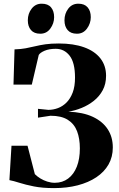

<svg xmlns="http://www.w3.org/2000/svg" viewBox="-20 -980 626 1011"><path d="M264.5 10.5Q202.5 10.5 158 1.5Q113.5 -7.5 82.2 -17.5Q51 -27.5 29.5 -31.5L40.5 -212.5H125L163.5 -63Q176 -50.5 192.8 -40.2Q209.5 -30 229 -23.8Q248.5 -17.5 268.5 -17.5Q309 -17.5 338.8 -39.8Q368.5 -62 384.5 -102.5Q400.5 -143 400.5 -198.5Q400.5 -250.5 385.8 -289Q371 -327.5 337.2 -349Q303.5 -370.5 246 -370.5L180 -360.5V-407L234.5 -401.5Q260.5 -401.5 285.2 -410.8Q310 -420 330.2 -440.2Q350.5 -460.5 362.8 -492.8Q375 -525 375 -571.5Q375 -650 346.8 -686.5Q318.5 -723 273.5 -723Q238.5 -723 214.8 -712.8Q191 -702.5 184 -690.5L147.5 -534.5H51L56.5 -720Q90 -721 115.5 -725.8Q141 -730.5 165.5 -736.5Q190 -742.5 219.2 -746.8Q248.5 -751 290 -751Q367 -751 422.8 -731Q478.5 -711 508.5 -672.8Q538.5 -634.5 538.5 -581Q538.5 -538 521 -505.2Q503.5 -472.5 474.2 -449.2Q445 -426 410 -411.8Q375 -397.5 340 -392Q417 -389 468.8 -364.8Q520.5 -340.5 547.2 -299.5Q574 -258.5 574 -203.5Q574 -153.5 551.5 -114Q529 -74.5 487.5 -46.8Q446 -19 389.2 -4.2Q332.5 10.5 264.5 10.5ZM191.5 -802.5Q159.5 -802.5 143 -821.8Q126.5 -841 126.5 -873Q126.5 -908.5 146.8 -934.5Q167 -960.5 199 -960.5H200Q232.5 -960.5 248.8 -941.2Q265 -922 265 -889.5Q265 -857 245.2 -829.8Q225.5 -802.5 192.5 -802.5ZM384.5 -802.5Q352.5 -802.5 336 -821.8Q319.5 -841 319.5 -873Q319.5 -908.5 339.5 -934.5Q359.5 -960.5 392 -960.5H393Q425 -960.5 441.5 -941.2Q458 -922 458 -889.5Q458 -857 438.2 -829.8Q418.5 -802.5 385.5 -802.5Z"/></svg>

Font: Merriweather 144pt
Style: Bold
Weight: 700
Version: Version 2.100